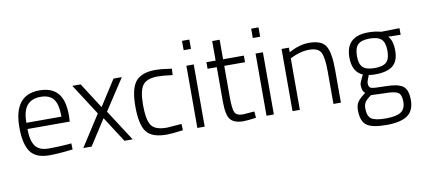

<svg xmlns="http://www.w3.org/2000/svg" viewBox="-80 -991 3333 1520"><g transform="rotate(-10 1586.0 -231.5)"><path d="M406 -50 436 -53 438 -4Q325 10 247 10Q139 9 96 -54Q53 -117 53 -248Q53 -510 259 -510Q358 -510 407 -453.5Q456 -397 456 -273L454 -225H114Q114 -133 145.5 -88.5Q177 -44 253.5 -44Q330 -44 406 -50ZM114 -275H396Q396 -374 363.5 -416Q331 -458 259.5 -458Q188 -458 151 -414.5Q114 -371 114 -275Z M523 -500H590L722 -294L854 -500H921L758 -251L920 0H854L722 -205L590 0H523L684 -250Z M1193 -510Q1238 -510 1300 -500L1323 -497L1320 -446Q1241 -456 1203 -456Q1114 -456 1081 -412.5Q1048 -369 1048 -252.5Q1048 -136 1078 -90Q1108 -44 1203 -44L1322 -53L1324 -2Q1235 10 1192 10Q1073 10 1029.5 -49Q986 -108 986 -252Q986 -396 1033.5 -453Q1081 -510 1193 -510Z M1440 0V-500H1499V0ZM1440 -625V-700H1499V-625Z M1902 -447H1735V-200Q1735 -103 1749 -73Q1763 -43 1815 -43L1907 -50L1911 1Q1845 11 1810 11Q1734 11 1704.5 -26.5Q1675 -64 1675 -170V-447H1601V-500H1675V-657H1735V-500H1902Z M1996 0V-500H2055V0ZM1996 -625V-700H2055V-625Z M2264 0H2205V-500H2264V-463Q2348 -510 2427 -510Q2527 -510 2560.5 -457Q2594 -404 2594 -263V0H2534V-260Q2534 -375 2512 -415.5Q2490 -456 2418 -456Q2383 -456 2344.5 -445.5Q2306 -435 2285 -424L2264 -414Z M2716 83Q2716 41 2734 15.5Q2752 -10 2797 -43Q2772 -59 2772 -111Q2772 -127 2796 -174L2804 -189Q2722 -223 2722 -340Q2722 -510 2903 -510Q2954 -510 2993 -500L3008 -497L3153 -500V-447L3053 -449Q3089 -413 3089 -330.5Q3089 -248 3043.5 -210.5Q2998 -173 2900 -173Q2871 -173 2849 -177Q2829 -128 2829 -115Q2829 -82 2848.5 -74.5Q2868 -67 2965 -66.5Q3062 -66 3102.5 -37.5Q3143 -9 3143 76Q3143 161 3088.5 199Q3034 237 2919 237Q2804 237 2760 204Q2716 171 2716 83ZM2776 79Q2776 139 2806 162Q2836 185 2922 185Q3008 185 3045 160.5Q3082 136 3082 78.5Q3082 21 3055 4Q3028 -13 2952 -13L2839 -17Q2802 9 2789 28.5Q2776 48 2776 79ZM2783 -340.5Q2783 -276 2811 -249.5Q2839 -223 2905.5 -223Q2972 -223 3000 -249Q3028 -275 3028 -340.5Q3028 -406 3000 -433Q2972 -460 2905.5 -460Q2839 -460 2811 -432.5Q2783 -405 2783 -340.5Z"/></g></svg>

Font: Titillium Web Light
Style: Regular
Weight: 300
Version: Version 1.002;PS 57.000;hotconv 1.0.70;makeotf.lib2.5.55311